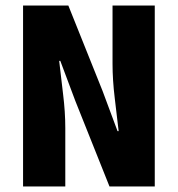

<svg xmlns="http://www.w3.org/2000/svg" viewBox="-20 -671 640 691"><path d="M63 0V-651H226L349 -344L403 -199H407Q401 -252 393 -317.5Q385 -383 385 -442V-651H537V0H374L251 -308L197 -452H193Q199 -397 207 -332.5Q215 -268 215 -210V0Z"/></svg>

Font: Source Code Pro ExtraLight ExtraBold
Style: Regular
Weight: 800
Monospace: yes
Version: Version 1.018;hotconv 1.0.116;makeotfexe 2.5.65601